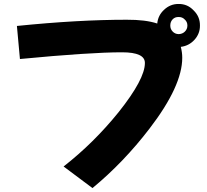

<svg xmlns="http://www.w3.org/2000/svg" viewBox="-20 -872 1040 964"><path d="M895 -582.5Q895.5 -440.9 730.5 -226.1Q601.1 -57.1 444.3 72.3L299.3 -36.1Q451.2 -154.8 575.7 -309.1Q707.5 -474.6 707.5 -555.7Q708 -609.4 592.8 -609.4Q432.1 -609.4 80.1 -575.7L64.9 -741.7Q372.1 -772.9 615.7 -772.9Q710.9 -773.4 769.5 -753.9Q773.4 -794.9 803.7 -822.8Q835 -852.5 877 -852.1Q921.4 -852.5 952.1 -819.8Q984.4 -788.6 983.9 -743.7Q984.4 -703.1 956.1 -671.9Q928.2 -641.6 887.7 -636.7Q895 -609.4 895 -582.5ZM920.9 -743.7Q920.9 -762.2 907.7 -773.9Q895.5 -787.1 877 -786.6Q858.4 -787.1 846.7 -774.9Q835 -762.7 835 -743.7Q835 -726.1 846.7 -713.9Q858.4 -701.2 877 -700.7Q895.5 -701.2 907.7 -712.9Q920.9 -725.6 920.9 -743.7Z"/></svg>

Font: Droid Sans
Style: Regular
Weight: 400
Foundry: Ascender Corporation
Version: Version 1.00 build 114